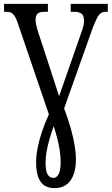

<svg xmlns="http://www.w3.org/2000/svg" viewBox="-20 -734 578 994"><path d="M261 240Q233 240 212 227.5Q191 215 179 185.5Q167 156 167 106Q167 72 174.5 33Q182 -6 196.5 -50Q211 -94 233 -142L70 -620Q63 -640 55.5 -651.5Q48 -663 38 -668Q28 -673 12 -673H1V-714H228V-673H212Q184 -673 174 -662.5Q164 -652 164 -632Q164 -620 167 -607Q170 -594 174 -579L286 -236L406 -580Q410 -592 412.5 -603.5Q415 -615 415 -625Q415 -653 402 -663Q389 -673 363 -673H346V-714H538V-673H528Q512 -673 501.5 -665.5Q491 -658 482.5 -641Q474 -624 462 -595L312 -173Q334 -114 347 -67Q360 -20 366.5 18.5Q373 57 373 92Q373 161 345 200.5Q317 240 261 240ZM256 187Q273 187 283.5 167.5Q294 148 294 108Q294 74 289 42.5Q284 11 276 -19.5Q268 -50 258 -81Q245 -45 235.5 -11.5Q226 22 221 52Q216 82 216 108Q216 153 227 170Q238 187 256 187Z"/></svg>

Font: Noto Serif ExtraCondensed
Style: Regular
Weight: 400
Width: 2
Designer: Monotype Design Team
Foundry: Monotype Imaging Inc.
Version: Version 2.013